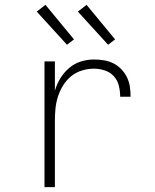

<svg xmlns="http://www.w3.org/2000/svg" viewBox="-20 -774 640 794"><path d="M164 0V-520H207V-399Q215 -426 229.5 -450Q244 -474 265.5 -492.5Q287 -511 314 -519.5Q341 -528 369 -528Q390 -528 410.5 -524.5Q431 -521 449 -512Q467 -503 481.5 -488Q496 -473 505 -454.5Q514 -436 517 -415.5Q520 -395 520 -374H477Q477 -397 471.5 -419.5Q466 -442 451 -458.5Q436 -475 414 -482.5Q392 -490 369 -490Q344 -490 319 -482.5Q294 -475 274.5 -459Q255 -443 241.5 -421.5Q228 -400 220 -375.5Q212 -351 209.5 -326Q207 -301 207 -276V0ZM427 -589 302 -726 338 -754 456 -611ZM257 -589 132 -726 168 -754 286 -611Z"/></svg>

Font: Zed Sans Extralight Extended
Style: Regular
Weight: 200
Width: 7
Designer: Belleve Invis
Foundry: Belleve Invis
Version: Version 1.0.0; ttfautohint (v1.8.4)